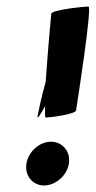

<svg xmlns="http://www.w3.org/2000/svg" viewBox="-20 -558 293 588"><path d="M61 -57C55 -20 80 10 115 10C150 10 185 -20 191 -57C197 -94 171 -124 136 -124C101 -124 67 -94 61 -57ZM137 -516C136 -508 126 -397 120 -308C106 -259 97 -212 95 -202C93 -190 104 -207 118 -233C118 -211 117 -198 120 -198C133 -198 211 -208 213 -220C215 -233 263 -538 251 -538C238 -538 139 -528 137 -516Z"/></svg>

Font: Ampere
Style: SCSuExtIta
Weight: 400
Version: Version 1